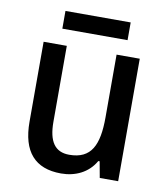

<svg xmlns="http://www.w3.org/2000/svg" viewBox="-79 -754 730 832"><g transform="rotate(10 285.5 -338.5)"><path d="M429 -687H142V-609H429ZM495 -539H393V-263C393 -141 363 -76 266 -76C203 -76 174 -118 174 -205V-539H72V-187C72 -56 130 10 245 10C307 10 364 -16 395 -71H401L414 0H495Z"/></g></svg>

Font: Noto Sans Devanagari UI SemiCondensed Medium
Style: Regular
Weight: 500
Width: 4
Designer: Jelle Bosma - Monotype Design Team
Foundry: Monotype Imaging Inc.
Version: Version 2.004